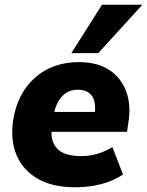

<svg xmlns="http://www.w3.org/2000/svg" viewBox="-20 -782 623 813"><path d="M299 11Q202 11 139 -25.5Q76 -62 49.5 -126.5Q23 -191 36 -275Q54 -387 128 -453Q202 -519 315 -519Q392 -519 443 -485.5Q494 -452 515 -393Q536 -334 523 -259L518 -224H198Q197 -175 227 -148Q257 -121 325 -121Q358 -121 390 -130Q422 -139 456 -159L501 -43Q458 -15 407 -2Q356 11 299 11ZM310 -402Q269 -402 244 -375.5Q219 -349 210 -308H382Q386 -356 367 -379Q348 -402 310 -402ZM282 -557 412 -762H583L396 -557Z"/></svg>

Font: Mulish Black
Style: Italic
Weight: 900
Italic angle: -9°
Designer: Vernon Adams
Foundry: Vernon Adams
Version: Version 3.603; ttfautohint (v1.8.3)